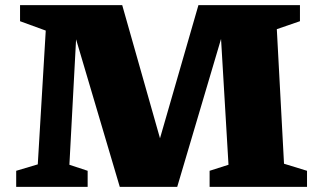

<svg xmlns="http://www.w3.org/2000/svg" viewBox="-20 -727 1254 747"><path d="M1085 -90 1174.5 -62.5V0H795.5V-62.5L869 -86L840 -575.5L669.5 0H446L276 -574L250 -86L321 -62.5V0H43V-62.5L127 -87.5L158 -608L58 -644.5V-707H455.5L602.5 -189L752 -707H1147V-644.5L1057 -613.5Z"/></svg>

Font: Newsreader 6pt
Style: Bold
Weight: 700
Designer: Hugues Gentile
Foundry: Production Type
Version: Version 1.003; ttfautohint (v1.8.3)